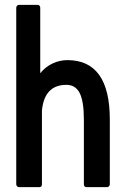

<svg xmlns="http://www.w3.org/2000/svg" viewBox="-20 -722 540 792"><path d="M338 50Q326 50 326 38V-228Q326 -303 309 -337.5Q292 -372 254 -372Q163 -372 153 -266V38Q153 50 142 50H58Q54 50 50.5 46.5Q47 43 47 38V-690Q47 -695 50.5 -698.5Q54 -702 58 -702H136Q140 -702 143 -698.5Q146 -695 146 -690V-420Q168 -447 197.5 -460.5Q227 -474 258 -474Q433 -474 433 -229V38Q433 43 429.5 46.5Q426 50 422 50Z"/></svg>

Font: NanumGothicCoding
Style: Bold
Weight: 700
Monospace: yes
Designer: Kwon Bruce; Nicolas Noh; Sung-woo Choi; Go-un Cha; Soo-hyun Park;
Foundry: NHN Corporation
Version: Version 2.000;PS 1;hotconv 1.0.49;makeotf.lib2.0.14853